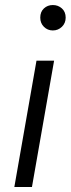

<svg xmlns="http://www.w3.org/2000/svg" viewBox="-20 -743 281 763"><path d="M37 0 125 -502H195L107 0ZM190 -622Q169 -622 154.5 -636.5Q140 -651 140 -673Q140 -696 154.5 -709.5Q169 -723 190 -723Q211 -723 226 -709.5Q241 -696 241 -673Q241 -651 226 -636.5Q211 -622 190 -622Z"/></svg>

Font: DM Sans 16pt Light
Style: Italic
Weight: 300
Italic angle: -10°
Version: Version 4.004;gftools[0.9.30]